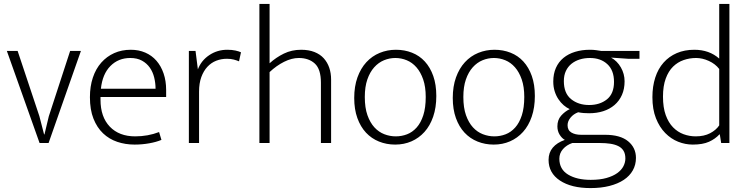

<svg xmlns="http://www.w3.org/2000/svg" viewBox="-20 -730 3811 980"><path d="M338 -470H393L228 0H182L15 -470H70L181 -137L205 -44H207L229 -136Z M828 -235H493V-221Q493 -133 540.5 -83.5Q588 -34 670 -34Q735 -34 792 -56L804 -16Q778 -5 741.5 1.5Q705 8 667 8Q620 8 578.5 -6Q537 -20 506 -49.5Q475 -79 457 -124.5Q439 -170 439 -234Q439 -289 454 -334Q469 -379 497 -410.5Q525 -442 563 -459Q601 -476 648 -476Q688 -476 721.5 -461.5Q755 -447 778.5 -420Q802 -393 815 -355Q828 -317 828 -271ZM774 -277Q774 -306 767 -334.5Q760 -363 744.5 -385Q729 -407 704.5 -420.5Q680 -434 645 -434Q584 -434 543.5 -393Q503 -352 495 -277Z M944 0V-470H978L990 -376Q1007 -421 1048 -448.5Q1089 -476 1140 -476Q1164 -476 1182 -472Q1200 -468 1210 -463L1200 -417Q1188 -422 1173 -426Q1158 -430 1138 -430Q1109 -430 1083.5 -420Q1058 -410 1038.5 -389Q1019 -368 1007.5 -336.5Q996 -305 996 -262V0Z M1356 0H1304V-710H1356V-407Q1389 -437 1429 -456.5Q1469 -476 1517 -476Q1556 -476 1585 -464.5Q1614 -453 1632.5 -432.5Q1651 -412 1660.5 -384.5Q1670 -357 1670 -324V0H1618V-308Q1618 -377 1587 -405.5Q1556 -434 1505 -434Q1469 -434 1430 -414.5Q1391 -395 1356 -362Z M2207 -240Q2207 -181 2191 -134.5Q2175 -88 2146.5 -56.5Q2118 -25 2080 -8.5Q2042 8 1997 8Q1953 8 1914.5 -7.5Q1876 -23 1848 -53Q1820 -83 1804 -127.5Q1788 -172 1788 -230Q1788 -289 1804.5 -335Q1821 -381 1850 -412.5Q1879 -444 1918 -460Q1957 -476 2001 -476Q2045 -476 2083 -461Q2121 -446 2148.5 -416Q2176 -386 2191.5 -342Q2207 -298 2207 -240ZM2153 -235Q2153 -287 2140 -324.5Q2127 -362 2105.5 -386.5Q2084 -411 2056 -422.5Q2028 -434 1998 -434Q1968 -434 1940 -422.5Q1912 -411 1890 -386.5Q1868 -362 1855 -324.5Q1842 -287 1842 -235Q1842 -180 1855.5 -142Q1869 -104 1891 -80Q1913 -56 1941.5 -45Q1970 -34 2000 -34Q2030 -34 2057.5 -44.5Q2085 -55 2106.5 -79Q2128 -103 2140.5 -141.5Q2153 -180 2153 -235Z M2710 -240Q2710 -181 2694 -134.5Q2678 -88 2649.5 -56.5Q2621 -25 2583 -8.5Q2545 8 2500 8Q2456 8 2417.5 -7.5Q2379 -23 2351 -53Q2323 -83 2307 -127.5Q2291 -172 2291 -230Q2291 -289 2307.5 -335Q2324 -381 2353 -412.5Q2382 -444 2421 -460Q2460 -476 2504 -476Q2548 -476 2586 -461Q2624 -446 2651.5 -416Q2679 -386 2694.5 -342Q2710 -298 2710 -240ZM2656 -235Q2656 -287 2643 -324.5Q2630 -362 2608.5 -386.5Q2587 -411 2559 -422.5Q2531 -434 2501 -434Q2471 -434 2443 -422.5Q2415 -411 2393 -386.5Q2371 -362 2358 -324.5Q2345 -287 2345 -235Q2345 -180 2358.5 -142Q2372 -104 2394 -80Q2416 -56 2444.5 -45Q2473 -34 2503 -34Q2533 -34 2560.5 -44.5Q2588 -55 2609.5 -79Q2631 -103 2643.5 -141.5Q2656 -180 2656 -235Z M2804 -314Q2804 -353 2817.5 -383.5Q2831 -414 2856 -434.5Q2881 -455 2915.5 -465.5Q2950 -476 2991 -476Q3009 -476 3022.5 -474Q3036 -472 3049 -470H3244V-430H3186L3099 -436Q3130 -419 3149 -386Q3168 -353 3168 -315Q3168 -276 3154.5 -245.5Q3141 -215 3116.5 -194Q3092 -173 3059 -162.5Q3026 -152 2987 -152Q2973 -152 2959.5 -153Q2946 -154 2931 -157Q2907 -148 2892 -129.5Q2877 -111 2877 -91Q2877 -65 2896.5 -53.5Q2916 -42 2946 -42H3068Q3146 -42 3186 -9Q3226 24 3226 76Q3226 111 3210 139.5Q3194 168 3164 188Q3134 208 3091 219Q3048 230 2994 230Q2896 230 2838 191.5Q2780 153 2780 86Q2780 49 2801.5 23.5Q2823 -2 2863 -16Q2848 -24 2836.5 -42.5Q2825 -61 2825 -85Q2825 -118 2844 -139.5Q2863 -161 2888 -173Q2872 -180 2857 -193Q2842 -206 2830 -224Q2818 -242 2811 -264.5Q2804 -287 2804 -314ZM2901 0Q2872 10 2853.5 31Q2835 52 2835 80Q2835 134 2879.5 161Q2924 188 2995 188Q3042 188 3075.5 178.5Q3109 169 3130.5 153.5Q3152 138 3162 118.5Q3172 99 3172 79Q3172 55 3162.5 39.5Q3153 24 3135.5 15.5Q3118 7 3094.5 3.5Q3071 0 3043 0ZM3114 -312Q3114 -371 3080 -402.5Q3046 -434 2991 -434Q2963 -434 2939 -426.5Q2915 -419 2897 -404.5Q2879 -390 2868.5 -368Q2858 -346 2858 -316Q2858 -254 2895 -224Q2932 -194 2987 -194Q3042 -194 3078 -223Q3114 -252 3114 -312Z M3651 -710H3703V0H3661L3654 -44H3652Q3631 -21 3599 -6.5Q3567 8 3516 8Q3478 8 3441.5 -6.5Q3405 -21 3375.5 -51Q3346 -81 3328 -126.5Q3310 -172 3310 -234Q3310 -289 3324.5 -334Q3339 -379 3367 -410.5Q3395 -442 3434.5 -459Q3474 -476 3524 -476Q3600 -476 3651 -431ZM3651 -378Q3631 -404 3598 -419Q3565 -434 3533 -434Q3500 -434 3469.5 -423.5Q3439 -413 3415.5 -390Q3392 -367 3378 -329Q3364 -291 3364 -237Q3364 -181 3378 -142.5Q3392 -104 3415.5 -80Q3439 -56 3469 -45Q3499 -34 3531 -34Q3574 -34 3604.5 -50Q3635 -66 3651 -90Z"/></svg>

Font: Ek Mukta ExtraLight
Style: Regular
Weight: 275
Designer: Girish Dalvi and Yashodeep Gholap
Foundry: Ek Type
Version: Version 2.538;PS 1.002;hotconv 16.6.51;makeotf.lib2.5.65220;